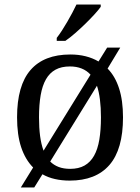

<svg xmlns="http://www.w3.org/2000/svg" viewBox="-20 -786 617 846"><path d="M454.1 -483.9Q487.3 -450.2 504.6 -396.7Q522 -343.3 522 -269Q522 -127.9 462.2 -59.1Q402.3 9.8 287.1 9.8Q252.4 9.8 222.2 2.9Q191.9 -3.9 167 -18.1L130.9 40H71.8L126 -47.9Q91.3 -83 73.2 -137.5Q55.2 -191.9 55.2 -269Q55.2 -409.2 114.5 -477.5Q173.8 -545.9 290 -545.9Q326.2 -545.9 357.2 -538.1Q388.2 -530.3 414.1 -515.1L452.1 -576.2H509.8ZM151.9 -269Q151.9 -223.1 156.7 -186.5Q161.6 -149.9 171.9 -122.1L378.9 -457Q345.7 -493.2 288.1 -493.2Q250.5 -493.2 224.6 -479Q198.7 -464.8 182.6 -436.8Q166.5 -408.7 159.2 -366.7Q151.9 -324.7 151.9 -269ZM424.8 -269Q424.8 -355.5 407.2 -408.2L201.2 -74.2Q216.8 -58.6 238.5 -50.3Q260.3 -42 289.1 -42Q326.7 -42 352.5 -56.6Q378.4 -71.3 394.5 -99.9Q410.6 -128.4 417.7 -170.9Q424.8 -213.4 424.8 -269ZM230 -619.1Q241.2 -633.3 253.2 -651.9Q265.1 -670.4 276.6 -690.2Q288.1 -710 298.6 -729.7Q309.1 -749.5 316.9 -766.1H423.8V-755.9Q414.6 -742.7 396.5 -722.9Q378.4 -703.1 356.4 -681.6Q334.5 -660.2 311.3 -639.9Q288.1 -619.6 268.1 -606H230Z"/></svg>

Font: Droid Serif
Style: Regular
Weight: 400
Designer: Monotype Design team
Foundry: Monotype Imaging Inc.
Version: Version 1.03